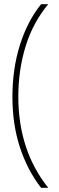

<svg xmlns="http://www.w3.org/2000/svg" viewBox="-20 -734 282 912"><path d="M39 -274Q39 -143 74.5 -34.5Q110 74 175 158H209Q67 -20 67 -275Q67 -401 101.5 -513.5Q136 -626 209 -714H175Q110 -633 74.5 -520Q39 -407 39 -274Z"/></svg>

Font: Noto Sans Display Thin
Style: Regular
Weight: 250
Designer: Monotype Design Team
Foundry: Monotype Imaging Inc.
Version: Version 1.900